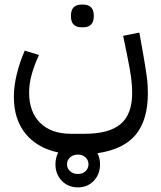

<svg xmlns="http://www.w3.org/2000/svg" viewBox="-20 -509 697 831"><path d="M317 302Q275 302 247.5 273.5Q220 245 220 202Q220 174 232 151Q140 131 90 69Q40 7 40 -90Q40 -136 52.5 -187.5Q65 -239 87 -290L149 -271Q130 -232 118 -189.5Q106 -147 106 -109Q106 -24 154 23Q202 70 287 70H347Q453 70 502.5 27.5Q552 -15 552 -106Q552 -122 551 -138Q550 -154 547.5 -173.5Q545 -193 540.5 -217Q536 -241 530 -271L513 -354L583 -368L598 -285Q604 -252 608 -226Q612 -200 615 -179Q618 -158 619 -140Q620 -122 620 -106Q620 11 567 74.5Q514 138 402 154Q413 176 413 202Q413 245 386 273.5Q359 302 317 302ZM331 -391Q311 -391 299 -402.5Q287 -414 287 -440Q287 -466 299 -477.5Q311 -489 331 -489H342Q362 -489 374 -477.5Q386 -466 386 -440Q386 -414 374 -402.5Q362 -391 342 -391ZM317 244Q337 244 350 232Q363 220 363 202Q363 184 350 172Q337 160 317 160Q297 160 283.5 172Q270 184 270 202Q270 220 283.5 232Q297 244 317 244Z"/></svg>

Font: IBM Plex Sans Arabic
Style: Regular
Weight: 400
Designer: Mike Abbink, Paul van der Laan, Pieter van Rosmalen, Wael Morcos, Khajak Apelian
Foundry: Bold Monday
Version: Version 1.1